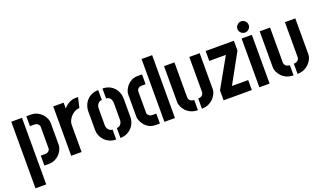

<svg xmlns="http://www.w3.org/2000/svg" viewBox="-84 -1289 3468 2047"><g transform="rotate(-20 1650.0 -265.5)"><path d="M211.8 0V-112.5H260.4Q282.4 -112.5 294.5 -120.7Q306.6 -128.9 311.4 -138.9Q316.2 -148.8 316.2 -154.3V-405.2Q316.2 -410 311.2 -419.9Q306.2 -429.8 293.7 -438.5Q281.2 -447.2 258.5 -447.2H210.4V-559.7H258.5Q302.5 -559.7 335 -543.2Q367.5 -526.7 388.6 -502.3Q409.7 -477.8 420.2 -451.8Q430.7 -425.8 430.7 -407.4V-152Q430.7 -133.6 420.3 -107.6Q409.9 -81.5 389.1 -57.2Q368.3 -32.9 335.9 -16.4Q303.6 0 260 0ZM39.6 195.8V-559.7H161.4V195.8Z M516 0V-559.7H633.8V-492.6Q644.8 -507.9 664.6 -524.2Q684.3 -540.5 710.9 -552Q737.5 -563.6 767.5 -563.6Q775.4 -563.6 783.2 -563.6Q790.9 -563.6 798.8 -563.6L771.8 -448Q736.9 -448 705.4 -426.6Q673.8 -405.1 653.8 -372.6Q633.8 -340.1 633.8 -305.6V0Z M1026 1Q988.8 1 956.6 -12.4Q924.4 -25.8 900.3 -49.6Q876.3 -73.4 862.6 -105.5Q849 -137.6 849 -175V-378.4Q849 -415.9 861.4 -448.8Q873.9 -481.7 897.2 -506.6Q920.5 -531.6 953.2 -545.6Q985.8 -559.7 1026 -559.7V-447.2Q1006.2 -447.2 992.5 -437.1Q978.8 -427 971.1 -409.9Q963.5 -392.7 963.5 -371.1V-181.5Q963.5 -163.8 971.4 -147.6Q979.3 -131.5 993.6 -121.5Q1007.8 -111.5 1026 -111.5ZM1074.3 1V-111.5Q1092.8 -111.5 1106.8 -121.3Q1120.7 -131.1 1128.2 -147.1Q1135.7 -163.2 1135.7 -181.2V-371.1Q1135.7 -392.5 1128.6 -409.7Q1121.5 -426.8 1107.6 -437Q1093.6 -447.2 1074.3 -447.2V-559.7Q1114.4 -559.7 1146.8 -545.6Q1179.1 -531.6 1202.4 -506.6Q1225.6 -481.7 1237.9 -448.8Q1250.3 -415.9 1250.3 -378.4V-175Q1250.3 -137.6 1236.7 -105.4Q1223.2 -73.2 1199.1 -49.5Q1175.1 -25.8 1143.1 -12.4Q1111.2 1 1074.3 1Z M1475.1 0Q1432.7 0 1402 -16.6Q1371.2 -33.2 1350.9 -58.2Q1330.6 -83.1 1320.7 -108.7Q1310.8 -134.3 1310.8 -152.3V-407.8Q1310.8 -427.3 1321.3 -453Q1331.8 -478.7 1352.4 -502.4Q1373.1 -526 1403.1 -541.7Q1433 -557.3 1472.9 -557.3H1522.2V-445.6H1473.1Q1455.8 -445.6 1444.7 -437.5Q1433.6 -429.4 1428.3 -419.1Q1422.9 -408.9 1422.9 -403V-154.3Q1422.9 -148.2 1428.9 -138.4Q1435 -128.6 1446.5 -120.5Q1458 -112.5 1474.7 -112.5H1522.2V0ZM1573.7 0V-712.8H1693.9L1693.1 0Z M1997.2 5V-110.3Q2018.6 -110.3 2032.5 -118.4Q2046.5 -126.5 2052.8 -138.5Q2059.2 -150.5 2059.2 -162.3V-559.4H2177V-148.6Q2177 -129 2165.8 -102.8Q2154.5 -76.7 2131.9 -52.1Q2109.3 -27.4 2075.5 -11.2Q2041.6 5 1997.2 5ZM1952 5Q1907.5 5 1873.6 -10.8Q1839.6 -26.5 1817.5 -51Q1795.4 -75.5 1784.2 -101.7Q1773 -128 1773 -148.3V-559.4H1890.8V-162.3Q1890.8 -151 1897.2 -138.8Q1903.7 -126.5 1917.2 -118.4Q1930.7 -110.3 1952 -110.3Z M2245 0 2245.2 -113.1 2433.4 -446.8H2245V-559.4H2565.3V-448L2381 -113.3H2565.3V0Z M2650.7 0V-553.3H2766.8V0ZM2707.5 -600.6Q2681.5 -600.6 2662.5 -619.3Q2643.5 -638 2643.5 -663.8Q2643.5 -689.6 2662.5 -708.5Q2681.5 -727.5 2707.5 -727.5Q2733.6 -727.5 2752.5 -708.7Q2771.4 -690 2771.4 -664.2Q2771.4 -638.4 2752.5 -619.5Q2733.6 -600.6 2707.5 -600.6Z M3082.2 5V-110.3Q3103.6 -110.3 3117.5 -118.4Q3131.5 -126.5 3137.8 -138.5Q3144.2 -150.5 3144.2 -162.3V-559.4H3262V-148.6Q3262 -129 3250.8 -102.8Q3239.5 -76.7 3216.9 -52.1Q3194.3 -27.4 3160.5 -11.2Q3126.6 5 3082.2 5ZM3037 5Q2992.5 5 2958.6 -10.8Q2924.6 -26.5 2902.5 -51Q2880.4 -75.5 2869.2 -101.7Q2858 -128 2858 -148.3V-559.4H2975.8V-162.3Q2975.8 -151 2982.2 -138.8Q2988.7 -126.5 3002.2 -118.4Q3015.7 -110.3 3037 -110.3Z"/></g></svg>

Font: Stick No Bills ExtraLight
Style: Regular
Weight: 200
Designer: Kosala Senevirathne, Siva Puranthara, Lasantha Premarathna, Tharique Azeez
Foundry: mooniak
Version: Version 2.000